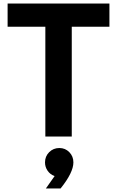

<svg xmlns="http://www.w3.org/2000/svg" viewBox="-20 -770 637 1083"><path d="M597.2 -619.1H384.8V0H235.8V-619.1H22.9V-750H597.2ZM288.1 223.1Q263.2 214.4 248.5 193.1Q233.9 171.9 233.9 146Q233.9 111.8 257.3 88.4Q280.8 64.9 314.9 64.9Q348.1 64.9 371.1 88.4Q394 111.8 394 146Q394 203.1 321.8 293H238.8Z"/></svg>

Font: Oakes Grotesk
Style: Bold
Weight: 700
Designer: Samuel Oakes
Foundry: Samuel Oakes
Version: Version 1.0 | wf-rip DC20170320